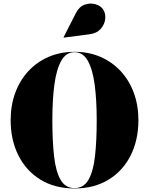

<svg xmlns="http://www.w3.org/2000/svg" viewBox="-20 -1052 840 1082"><path d="M485 -859 339 -840 338 -841.5 407.5 -978Q426.5 -1015 457.2 -1025.8Q488 -1036.5 517.2 -1028.2Q546.5 -1020 560 -1000.5Q576.5 -976.5 573 -945.2Q569.5 -914 547.2 -889Q525 -864 485 -859ZM400 10Q288.5 10 207.8 -39.8Q127 -89.5 83.5 -176.5Q40 -263.5 40 -375Q40 -458.5 66 -529Q92 -599.5 140 -651.2Q188 -703 254 -731.5Q320 -760 400 -760Q480 -760 546 -731.5Q612 -703 660 -651.2Q708 -599.5 734 -529Q760 -458.5 760 -375Q760 -263.5 716.5 -176.5Q673 -89.5 592.2 -39.8Q511.5 10 400 10ZM400 -758Q353 -758 325.8 -710.5Q298.5 -663 286.8 -577Q275 -491 275 -375Q275 -259 284.5 -173Q294 -87 321 -39.5Q348 8 400 8Q452 8 479 -39.5Q506 -87 515.5 -173Q525 -259 525 -375Q525 -491 513.2 -577Q501.5 -663 474.2 -710.5Q447 -758 400 -758Z"/></svg>

Font: Bodoni* 96pt Fatface
Style: Regular
Weight: 900
Version: Version 2.3